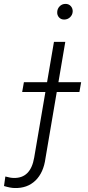

<svg xmlns="http://www.w3.org/2000/svg" viewBox="-100 -741 448 976"><path d="M0 0ZM231.9 -528.3 131.3 63Q121.6 136.7 80.1 176.8Q38.6 216.8 -26.4 214.8Q-47.4 214.4 -79.6 204.6L-72.8 156.2Q-45.9 163.6 -29.8 163.6Q55.7 165.5 73.7 60.5L174.3 -528.3ZM190.9 -681.2Q191.9 -697.3 203.4 -709Q214.8 -720.7 231.9 -721.2Q249 -721.7 259.8 -710Q270.5 -698.2 269.5 -681.2Q268.1 -664.6 256.1 -653.3Q244.1 -642.1 227.5 -641.6Q210.4 -641.1 200 -652.6Q189.5 -664.1 190.9 -681.2ZM303.7 -273.4H12.7L21.5 -323.2H312.5Z"/></svg>

Font: Roboto Light
Style: Italic
Weight: 300
Italic angle: -12°
Designer: Google
Version: Version 2.134; 2016; ttfautohint (v1.6)